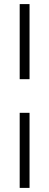

<svg xmlns="http://www.w3.org/2000/svg" viewBox="-20 -743 240 936"><path d="M76 -357V-723H124V-357ZM76 173V-193H124V173Z"/></svg>

Font: Archivo Condensed Thin
Style: Regular
Weight: 250
Width: 3
Designer: Hector Gatti
Foundry: Omnibus-Type
Version: Version 2.001